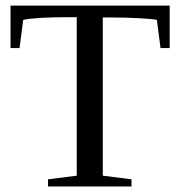

<svg xmlns="http://www.w3.org/2000/svg" viewBox="-20 -675 651 695"><path d="M153.8 0V-25.9L257.8 -39.1V-612.8H232.9Q109.4 -612.8 64 -603L50.8 -501H18.1V-654.8H594.2V-501H561L547.9 -603Q533.2 -606.4 483.9 -609.1Q434.6 -611.8 376 -611.8H352.1V-39.1L456.1 -25.9V0Z"/></svg>

Font: Times New Roman
Style: Regular
Weight: 400
Designer: Steve Matteson
Foundry: Ascender Corporation
Version: Version 2.00.3